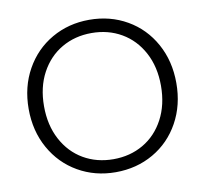

<svg xmlns="http://www.w3.org/2000/svg" viewBox="-79 -793 946 886"><g transform="rotate(-10 394.0 -350.0)"><path d="M394 7Q297 7 218 -38.5Q139 -84 93.5 -165.5Q48 -247 48 -350Q48 -453 93.5 -534.5Q139 -616 218 -661.5Q297 -707 394 -707Q492 -707 571 -661.5Q650 -616 695 -534.5Q740 -453 740 -350Q740 -247 695 -165.5Q650 -84 571 -38.5Q492 7 394 7ZM394 -54Q472 -54 534 -90Q596 -126 632 -193.5Q668 -261 668 -350Q668 -439 632 -506Q596 -573 534 -609Q472 -645 394 -645Q316 -645 254 -609Q192 -573 156 -506Q120 -439 120 -350Q120 -261 156 -193.5Q192 -126 254 -90Q316 -54 394 -54Z"/></g></svg>

Font: Fz Poppins Light
Style: Regular
Weight: 300
Designer: Ninad Kale (Devanagari), Jonny Pinhorn (Latin)
Foundry: Indian Type Foundry
Version: Vit hóa bi Vntype.Com & FontZin.Com